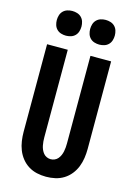

<svg xmlns="http://www.w3.org/2000/svg" viewBox="-141 -1032 782 1112"><g transform="rotate(15 250.0 -475.5)"><path d="M250 8Q222 8 195 2Q168 -4 144.5 -18.5Q121 -33 103.5 -55Q86 -77 76 -102.5Q66 -128 62 -155.5Q58 -183 58 -210V-735H182V-210Q182 -198 183 -185.5Q184 -173 186.5 -161Q189 -149 194 -137.5Q199 -126 207 -116.5Q215 -107 226.5 -102Q238 -97 250 -97Q262 -97 273.5 -102Q285 -107 293 -116.5Q301 -126 306 -137.5Q311 -149 313.5 -161Q316 -173 317 -185.5Q318 -198 318 -210V-735H442V-210Q442 -183 438 -155.5Q434 -128 424 -102.5Q414 -77 396.5 -55Q379 -33 355.5 -18.5Q332 -4 305 2Q278 8 250 8ZM350 -811Q335 -811 320.5 -815.5Q306 -820 295.5 -830.5Q285 -841 280.5 -855.5Q276 -870 276 -885Q276 -900 280.5 -914.5Q285 -929 295.5 -939.5Q306 -950 320.5 -954.5Q335 -959 350 -959Q365 -959 379.5 -954.5Q394 -950 404.5 -939.5Q415 -929 419.5 -914.5Q424 -900 424 -885Q424 -870 419.5 -855.5Q415 -841 404.5 -830.5Q394 -820 379.5 -815.5Q365 -811 350 -811ZM150 -811Q135 -811 120.5 -815.5Q106 -820 95.5 -830.5Q85 -841 80.5 -855.5Q76 -870 76 -885Q76 -900 80.5 -914.5Q85 -929 95.5 -939.5Q106 -950 120.5 -954.5Q135 -959 150 -959Q165 -959 179.5 -954.5Q194 -950 204.5 -939.5Q215 -929 219.5 -914.5Q224 -900 224 -885Q224 -870 219.5 -855.5Q215 -841 204.5 -830.5Q194 -820 179.5 -815.5Q165 -811 150 -811Z"/></g></svg>

Font: Iosevka Term Curly Extrabold
Style: Regular
Weight: 800
Designer: Belleve Invis
Foundry: Belleve Invis
Version: Version 32.3.0